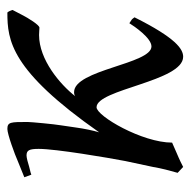

<svg xmlns="http://www.w3.org/2000/svg" viewBox="-18 -479 517 521"><g transform="rotate(-90 240.5 -218.5)"><path d="M375 -66C327 -66 312 -276 251 -276C246 -276 243 -275 240 -273C272 -314 339 -371 406 -371C414 -371 421 -370 426 -370C433 -370 452 -400 461 -418L474 -443C471 -452 469 -455 467 -457C391 -457 310 -448 142 -208C147 -225 152 -249 155 -271L161 -312C164 -329 170 -393 170 -402C170 -448 170 -457 151 -457C137 -457 82 -437 62 -428L20 -411L27 -392L33 -394L49 -398C58 -401 73 -405 79 -405C93 -405 97 -398 97 -372C97 -325 73 -184 64 -137L48 -62C44 -38 38 -16 32 5L48 20L62 13C74 7 97 -2 114 -10C114 -91 186 -215 210 -215C259 -215 280 20 347 20C368 20 398 0 454 -112C451 -116 449 -119 447 -120L438 -126C430 -113 398 -66 375 -66Z"/></g></svg>

Font: Temporarium
Style: Italic
Weight: 400
Italic angle: -7°
Version: Version 1.1